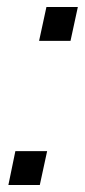

<svg xmlns="http://www.w3.org/2000/svg" viewBox="-20 -530 243 550"><path d="M92 -413 113 -510H203L182 -413ZM4 0 24 -97H115L94 0Z"/></svg>

Font: Saira ExtraCondensed Medium
Style: Italic
Weight: 500
Width: 2
Italic angle: -12°
Designer: Hector Gatti with collaboration of the Omnibus-Type team
Foundry: Omnibus-Type
Version: Version 1.101